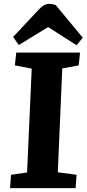

<svg xmlns="http://www.w3.org/2000/svg" viewBox="-20 -973 448 993"><path d="M144 -618 57 -635 64 -701H394L387 -635L302 -619L279 -82L376 -69L371 0H32L37 -69L120 -81ZM408 -778 376 -739 229 -833 77 -740 48 -782 179 -922Q194 -938 207 -945.5Q220 -953 234 -953Q243 -953 252 -951.5Q261 -950 269 -946Z"/></svg>

Font: Literata
Style: Bold Italic
Weight: 700
Italic angle: -2°
Designer: Latin by Veronika Burian and Jose Scaglione. Greek by Irene Vlachou. Cyrillic by Vera Evstafieva
Foundry: TypeTogether
Version: Version 3.103;gftools[0.9.29]